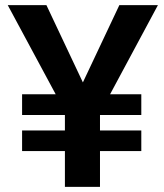

<svg xmlns="http://www.w3.org/2000/svg" viewBox="-20 -731 640 751"><path d="M304.2 -408.7 446.8 -710.9H597.7L410.6 -362.3H532.7V-281.2H371.1V-220.7H532.7V-140.1H371.1V0H233.9V-140.1H66.4V-220.7H233.9V-281.2H66.4V-362.3H197.8L10.3 -710.9H161.6Z"/></svg>

Font: Roboto Mono
Style: Bold
Weight: 700
Designer: Google
Version: Version 2.000985; 2015; ttfautohint (v1.3)